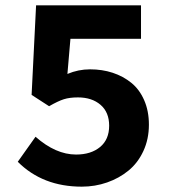

<svg xmlns="http://www.w3.org/2000/svg" viewBox="-20 -680 640 712"><path d="M283.2 12.2Q138.2 12.2 45.9 -80.1L111.8 -172.9Q186.5 -106.9 262.2 -106.9Q317.4 -106.9 351.1 -134.8Q384.8 -162.6 384.8 -213.9Q384.8 -263.7 352.8 -291.3Q320.8 -318.8 269 -318.8Q238.3 -318.8 216.8 -312Q195.3 -305.2 162.1 -286.1L97.2 -328.1L113.8 -660.2H502.9V-536.1H241.2L230 -405.8Q270.5 -422.9 314 -422.9Q358.9 -422.9 397.7 -410.2Q436.5 -397.5 466.8 -373Q497.1 -348.6 514.6 -308.6Q532.2 -268.6 532.2 -217.8Q532.2 -164.1 511.7 -119.9Q491.2 -75.7 456.5 -47.4Q421.9 -19 377.2 -3.4Q332.5 12.2 283.2 12.2Z"/></svg>

Font: Office Code Pro D Bold
Style: Regular
Weight: 700
Designer: Nathan Rutzky & Paul D. Hunt
Foundry: Adobe Systems Incorporated
Version: Version 1.004;PS 001.004;hotconv 1.0.70;makeotf.lib2.5.58329